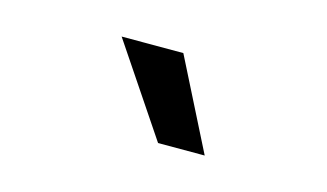

<svg xmlns="http://www.w3.org/2000/svg" viewBox="-37 -868 572 336"><g transform="rotate(15 248.5 -700.0)"><path d="M261.2 -618.2 151.4 -781.7H263.2L345.7 -618.2Z"/></g></svg>

Font: Interop Med
Style: Regular
Weight: 500
Designer: Rasmus Andersson, Google, Jang Haemin
Foundry: jhaemin
Version: Version 1.007